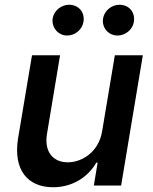

<svg xmlns="http://www.w3.org/2000/svg" viewBox="-20 -777 642 804"><path d="M407.7 -227.6C393.5 -139.9 322.4 -97.3 264.2 -97.3C200.6 -97.3 165.1 -142.8 176.5 -214.8L231.5 -545.5H114L55.8 -198.5C34.1 -65.3 96.2 7.1 202.1 7.1C284.1 7.1 349.1 -36.2 383.2 -95.9H388.8L372.9 0H487.2L578.1 -545.5H460.9ZM200.6 -700.3C195 -661.9 223.4 -628.2 261.4 -628.2C295.5 -628.2 324.9 -654.5 329.5 -685.4C336.3 -725.5 309.7 -757.1 268.8 -757.1C237.2 -757.1 206 -733 200.6 -700.3ZM411.6 -700.3C405.2 -660.9 434.3 -628.2 472.3 -628.2C506.4 -628.2 535.9 -654.5 540.5 -685.4C547.2 -725.5 520.6 -757.1 479.8 -757.1C448.2 -757.1 417.3 -733 411.6 -700.3Z"/></svg>

Font: Magic Ui Pro Semi Bold
Style: Italic
Weight: 600
Italic angle: -9.39999°
Designer: Stefan Endress, Andreas Faust
Version: Version 1.000;FEAKit 1.0